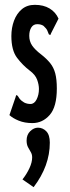

<svg xmlns="http://www.w3.org/2000/svg" viewBox="-20 -499 290 794"><path d="M114 10Q82 10 57.5 0Q33 -10 19 -23L44 -96L47 -106L53 -103Q57 -96 62 -89.5Q67 -83 80 -75Q92 -69 106 -69Q122 -69 131.5 -88Q141 -107 141 -131Q141 -149 133.5 -169.5Q126 -190 103 -207Q74 -229 50.5 -260Q27 -291 27 -350Q27 -384 38 -413.5Q49 -443 70.5 -461Q92 -479 124 -479Q160 -479 185 -464Q210 -449 222 -422L192 -363L188 -354L182 -357Q179 -365 175.5 -373Q172 -381 160 -392Q150 -399 134 -399Q118 -399 109.5 -385.5Q101 -372 101 -351Q101 -328 113 -310.5Q125 -293 150 -274Q173 -256 187.5 -238Q202 -220 208.5 -195.5Q215 -171 215 -133Q215 -57 185.5 -23.5Q156 10 114 10ZM119 275 73 243Q91 220 102 196Q113 172 113 152Q113 139 107 129.5Q101 120 95.5 109Q90 98 90 82Q90 58 105 43.5Q120 29 137 29Q157 29 171.5 44Q186 59 186 91Q186 187 119 275Z"/></svg>

Font: Inconsolata UltraCondensed ExtraBold
Style: Regular
Weight: 800
Width: 1
Monospace: yes
Designer: Raph Levien, Cyreal, Brenton Simpson
Foundry: Raph Levien, Cyreal, Google
Version: Version 3.001; ttfautohint (v1.8.2.53-6de2)